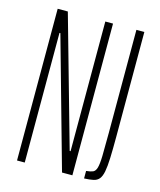

<svg xmlns="http://www.w3.org/2000/svg" viewBox="-105 -765 703 841"><g transform="rotate(15 246.5 -344.0)"><path d="M52 0V-688H98L264 -100H268V-688H303V0H256L91 -588H87V0ZM356 0V-34Q376 -36 386.5 -40.5Q397 -45 402 -61.5Q407 -78 408 -115.5Q409 -153 409 -220V-688H445V-214Q445 -155 443.5 -116Q442 -77 437.5 -54Q433 -31 423.5 -19.5Q414 -8 397.5 -4.5Q381 -1 356 0Z"/></g></svg>

Font: Saira UltraCondensed Thin
Style: Regular
Weight: 250
Width: 1
Designer: Hector Gatti with collaboration of the Omnibus-Type team
Foundry: Omnibus-Type
Version: Version 1.101